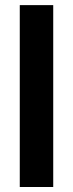

<svg xmlns="http://www.w3.org/2000/svg" viewBox="-20 -748 292 768"><path d="M192.9 -727.5V0H59.1V-727.5Z"/></svg>

Font: Inter Display Semi Bold
Style: Regular
Weight: 600
Designer: Rasmus Andersson
Foundry: rsms
Version: Version 4.000;git-37864ae